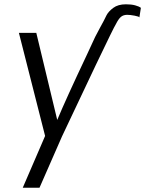

<svg xmlns="http://www.w3.org/2000/svg" viewBox="-20 -703 676 894"><path d="M190 -70 68 -550H149L246.5 -144.5Q288 -244 385.5 -450L423 -531L446 -574.5Q465 -608.5 476 -632Q485 -649.5 507.2 -666.2Q529.5 -683 566.5 -683Q591.5 -683 609.2 -678.2Q627 -673.5 636 -666.5L629 -622Q628 -626 607 -630Q586 -634 572 -634Q555 -634 543.5 -624.8Q532 -615.5 519 -589.5Q511.5 -579 426.2 -400.5Q341 -222 269 -68.5L164 171H86ZM629 -622V-621Q630 -622 629 -622Z"/></svg>

Font: JuliaMono Light
Style: Italic
Weight: 300
Italic angle: -9°
Monospace: yes
Designer: cormullion
Foundry: corm
Version: Version 0.054; ttfautohint (v1.8.4)